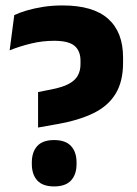

<svg xmlns="http://www.w3.org/2000/svg" viewBox="-20 -672 502 706"><path d="M120 -203V-333.5L168 -343Q209.5 -351 232.8 -363.5Q256 -376 266 -394Q276 -412 276 -436V-448.5Q276 -485 254 -503.5Q232 -522 179 -522Q136.5 -522 95.5 -512.2Q54.5 -502.5 15.5 -487L32.5 -616.5Q51.5 -625.5 78.5 -633.5Q105.5 -641.5 139 -646.8Q172.5 -652 210 -652Q322.5 -652 377.5 -603Q432.5 -554 432.5 -461V-440.5Q432.5 -372.5 405.2 -327.5Q378 -282.5 324 -256Q270 -229.5 190 -215.5ZM179 13.5Q137 13.5 117 -8.5Q97 -30.5 97 -69V-74.5Q97 -113 117 -135Q137 -157 179 -157Q221 -157 241.2 -135Q261.5 -113 261.5 -74.5V-69Q261.5 -30.5 241.2 -8.5Q221 13.5 179 13.5Z"/></svg>

Font: Anek Gujarati
Style: Bold
Weight: 700
Version: Version 1.003